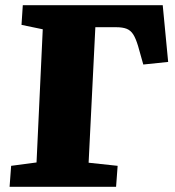

<svg xmlns="http://www.w3.org/2000/svg" viewBox="-20 -721 674 741"><path d="M23 -81 121 -94 145 -608 63 -625 68 -701H608L629 -482L533 -472L513 -543Q504 -573 494 -588.5Q484 -604 468.5 -610Q453 -616 428 -616H348L322 -93L434 -81L428 0H17Z"/></svg>

Font: Literata ExtraBold
Style: Italic
Weight: 800
Italic angle: -2°
Designer: Latin by Veronika Burian and Jose Scaglione. Greek by Irene Vlachou. Cyrillic by Vera Evstafieva
Foundry: TypeTogether
Version: Version 3.002